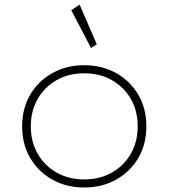

<svg xmlns="http://www.w3.org/2000/svg" viewBox="-20 -818 750 854"><path d="M354.5 16Q433 16 495.5 -18.5Q558 -53 594.5 -114.2Q631 -175.5 631 -256Q631 -336.5 594.5 -397.8Q558 -459 495.5 -493.5Q433 -528 354.5 -528Q276.5 -528 214 -493.5Q151.5 -459 115 -397.8Q78.5 -336.5 78.5 -256Q78.5 -175.5 115 -114.2Q151.5 -53 214 -18.5Q276.5 16 354.5 16ZM354.5 -20Q286 -20 232.2 -50.2Q178.5 -80.5 147.8 -134Q117 -187.5 117 -256Q117 -325 147.8 -378.2Q178.5 -431.5 232.2 -461.8Q286 -492 354.5 -492Q423.5 -492 477.2 -461.8Q531 -431.5 561.8 -378.2Q592.5 -325 592.5 -256Q592.5 -187.5 561.8 -134Q531 -80.5 477.2 -50.2Q423.5 -20 354.5 -20ZM385 -604.5 410.5 -621 334 -797.5 297 -772.5Z"/></svg>

Font: Spartan ExtraLight
Style: Regular
Weight: 200
Designer: Matt Bailey, Mirko Velimirovic
Foundry: Matt Bailey
Version: Version 1.003; ttfautohint (v1.8.3)